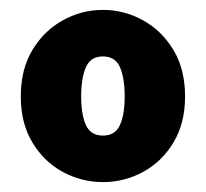

<svg xmlns="http://www.w3.org/2000/svg" viewBox="-20 -728 416 388"><path d="M188 -360Q145 -360 107 -380.5Q69 -401 45.5 -440Q22 -479 22 -533Q22 -588 45.5 -627Q69 -666 107 -687Q145 -708 188 -708Q231 -708 269 -687Q307 -666 330.5 -627Q354 -588 354 -533Q354 -479 330.5 -440Q307 -401 269 -380.5Q231 -360 188 -360ZM188 -454Q213 -454 222.5 -475.5Q232 -497 232 -533Q232 -570 222.5 -592Q213 -614 188 -614Q163 -614 153.5 -592Q144 -570 144 -533Q144 -497 153.5 -475.5Q163 -454 188 -454Z"/></svg>

Font: Mada Black
Style: Regular
Weight: 900
Designer: Khaled Hosny
Version: Version 1.5